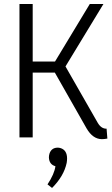

<svg xmlns="http://www.w3.org/2000/svg" viewBox="-20 -679 554 949"><path d="M506.8 -43Q480.5 -42 462.9 -72.3L303.7 -350.6L491.2 -659.2H423.8L252 -375H141.6V-659.2H76.2V0H141.6V-320.3H251L408.2 -43.9Q438.5 7.8 482.4 8.8Q497.1 8.8 510.7 5.9ZM311.5 104.5Q311.5 62.5 278.3 52.7Q271.5 50.8 265.6 50.8Q234.4 50.8 224.6 80.1Q221.7 89.8 221.7 98.6Q222.7 133.8 253.9 142.6Q249 180.7 214.8 232.4L237.3 250Q295.9 191.4 309.6 126Q311.5 114.3 311.5 104.5Z"/></svg>

Font: Yaldevi Colombo
Style: Regular
Weight: 400
Designer: Sol Matas, Denzil Rajitha, Kosala Senevirathne and Pathum Egodawatta
Foundry: Mooniak
Version: Version 1.020 ; ttfautohint (v1.6)